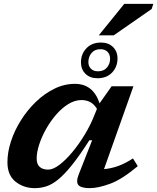

<svg xmlns="http://www.w3.org/2000/svg" viewBox="-20 -963 814 995"><path d="M388.5 -60.5 457.5 -236H443Q392.5 -157 353 -107.8Q313.5 -58.5 281.2 -32.5Q249 -6.5 219.8 2.8Q190.5 12 160.5 12Q102.5 12 60.5 -21.5Q18.5 -55 18.5 -122.5Q18.5 -174.5 37 -231Q55.5 -287.5 88.8 -340.2Q122 -393 166.2 -435.5Q210.5 -478 261.8 -503.2Q313 -528.5 368 -528.5Q463 -528.5 496 -427.5L558.5 -516H671.5L519 -86.5Q554.5 -89.5 591 -102.2Q627.5 -115 669 -142L694 -102Q612.5 -33.5 550.8 -10.8Q489 12 445 12Q400 12 386.2 -4.2Q372.5 -20.5 388.5 -60.5ZM170 -141Q170 -112 185.8 -98Q201.5 -84 229.5 -84Q255.5 -84 288.5 -109.2Q321.5 -134.5 355.8 -175.8Q390 -217 419.8 -266.5Q449.5 -316 468.5 -364.5L482.5 -399Q466 -425 446 -434.8Q426 -444.5 402.5 -444.5Q368 -444.5 334.2 -423.8Q300.5 -403 271 -369Q241.5 -335 218.8 -294.5Q196 -254 183 -213.8Q170 -173.5 170 -141ZM503.5 -742.5Q542 -742.5 565.5 -719.5Q589 -696.5 589 -660Q589 -617 561 -587.2Q533 -557.5 485 -557.5Q446.5 -557.5 423 -580.5Q399.5 -603.5 399.5 -640Q399.5 -683 427.8 -712.8Q456 -742.5 503.5 -742.5ZM487.5 -593.5Q518 -593.5 534.2 -613Q550.5 -632.5 550.5 -658Q550.5 -681 537.2 -694.5Q524 -708 500.5 -708Q470.5 -708 454.2 -688.2Q438 -668.5 438 -641.5Q438 -620 451.2 -606.8Q464.5 -593.5 487.5 -593.5ZM492 -780 624 -943H774.5L766 -916.5L569.5 -780Z"/></svg>

Font: Newsreader 6pt SemiBold
Style: Italic
Weight: 600
Italic angle: -17°
Designer: Hugues Gentile
Foundry: Production Type
Version: Version 1.003; ttfautohint (v1.8.3)